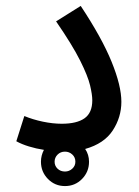

<svg xmlns="http://www.w3.org/2000/svg" viewBox="-20 -506 468 647"><path d="M35 -30 62 -115Q91 -103 124.5 -96Q158 -89 188 -89Q239 -89 265 -107.5Q291 -126 291 -168Q291 -187 283.5 -218.5Q276 -250 250 -302Q224 -354 169 -434L252 -486Q323 -379 356 -298Q389 -217 389 -163Q389 -111 360 -66.5Q331 -22 267 -4Q280 15 280 39Q280 73 256.5 97Q233 121 199 121Q165 121 141.5 97Q118 73 118 39Q118 18 128 -1Q102 -5 77.5 -12.5Q53 -20 35 -30ZM199 72Q213 72 223.5 62.5Q234 53 234 39Q234 24 223.5 14.5Q213 5 199 5Q184 5 174 15Q164 25 164 39Q164 53 174 62.5Q184 72 199 72Z"/></svg>

Font: Noto Sans Arabic UI Cn Md
Style: Regular
Weight: 500
Width: 3
Designer: Monotype Design Team, Nadine Chahine and Nizar Qandah
Foundry: Monotype Imaging Inc.
Version: Version 2.010; ttfautohint (v1.8.4.7-5d5b)